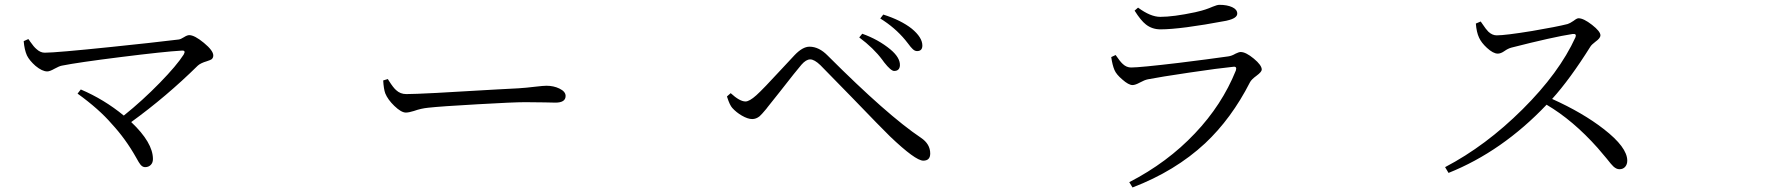

<svg xmlns="http://www.w3.org/2000/svg" viewBox="-20 -747 7540 811"><path d="M592.8 -41Q582 -41 573.2 -51.8Q567.4 -58.6 554.7 -82Q510.7 -160.2 452.1 -223.6Q398.4 -286.1 307.6 -351.6L321.3 -369.1Q419.9 -327.1 502.9 -258.8Q582 -322.3 655.3 -397.5Q726.6 -470.7 755.9 -516.6Q766.6 -535.2 747.1 -533.2Q675.8 -529.3 489.3 -505.9Q309.6 -483.4 241.2 -469.7Q230.5 -467.8 210.9 -457Q190.4 -445.3 179.7 -445.3Q158.2 -445.3 129.9 -468.8Q104.5 -491.2 93.8 -512.7Q83 -537.1 80.1 -573.2L99.6 -582Q102.5 -579.1 107.4 -571.3Q123 -548.8 133.8 -540Q150.4 -524.4 168.9 -524.4Q215.8 -524.4 451.2 -548.8Q622.1 -566.4 734.4 -580.1Q743.2 -581.1 756.8 -589.8Q770.5 -598.6 779.3 -598.6Q801.8 -598.6 841.3 -565.9Q880.9 -533.2 880.9 -512.7Q880.9 -502 873 -496.1Q868.2 -493.2 853.5 -488.3Q827.1 -480.5 815.4 -469.7Q682.6 -338.9 534.2 -231.4Q626 -144.5 626 -75.2Q626 -59.6 616.7 -50.3Q607.4 -41 592.8 -41Z M1694.3 -271.5Q1674.8 -271.5 1645.5 -299.8Q1618.2 -326.2 1607.4 -352.5Q1600.6 -371.1 1598.6 -407.2L1618.2 -413.1Q1620.1 -410.2 1623 -405.3Q1641.6 -376 1653.3 -366.2Q1670.9 -349.6 1696.3 -349.6Q1759.8 -349.6 2077.1 -369.1Q2157.2 -373 2169.9 -374Q2202.1 -376 2242.2 -380.9Q2275.4 -384.8 2288.1 -384.8Q2318.4 -384.8 2342.8 -373Q2369.1 -360.4 2369.1 -341.8Q2369.1 -313.5 2326.2 -313.5Q2311.5 -313.5 2280.3 -314.5Q2232.4 -315.4 2198.2 -315.4Q2149.4 -315.4 1998 -306.6Q1841.8 -297.9 1789.1 -292Q1758.8 -289.1 1728.5 -278.3Q1707 -271.5 1694.3 -271.5Z M3879.9 -68.4Q3846.7 -68.4 3739.3 -170.9Q3705.1 -204.1 3578.1 -335.9Q3478.5 -438.5 3445.3 -471.7Q3419.9 -496.1 3402.3 -496.1Q3384.8 -496.1 3365.2 -473.6Q3345.7 -451.2 3272.5 -357.4Q3235.4 -310.5 3222.7 -294.9Q3220.7 -292 3216.8 -287.1Q3197.3 -263.7 3188.5 -255.9Q3173.8 -244.1 3157.2 -244.1Q3138.7 -244.1 3113.3 -258.8Q3089.8 -272.5 3073.2 -291Q3062.5 -302.7 3051.8 -335.9Q3050.8 -338.9 3050.8 -339.8L3066.4 -353.5Q3104.5 -318.4 3128.9 -318.4Q3145.5 -318.4 3174.8 -344.7Q3203.1 -370.1 3282.2 -456.1Q3323.2 -501 3335.9 -513.7Q3370.1 -549.8 3399.4 -549.8Q3439.5 -549.8 3476.6 -511.7Q3728.5 -259.8 3870.1 -165Q3909.2 -138.7 3909.2 -98.6Q3909.2 -68.4 3879.9 -68.4ZM3756.8 -447.3Q3743.2 -447.3 3714.8 -483.4Q3710 -490.2 3707 -494.1Q3669.9 -543.9 3609.4 -588.9L3622.1 -604.5Q3690.4 -580.1 3741.2 -538.1Q3783.2 -502.9 3781.2 -469.7Q3779.3 -447.3 3756.8 -447.3ZM3853.5 -531.2Q3843.8 -531.2 3835 -540Q3828.1 -545.9 3814.5 -564.5Q3807.6 -573.2 3803.7 -578.1Q3759.8 -630.9 3698.2 -668.9L3710.9 -685.5Q3785.2 -662.1 3831.1 -626Q3876 -588.9 3876 -554.7Q3876 -531.2 3853.5 -531.2Z M4763.7 44.9 4750 22.5Q4911.1 -60.5 5027.3 -183.6Q5141.6 -303.7 5200.2 -449.2Q5206.1 -467.8 5188.5 -464.8Q5128.9 -459 5003.9 -440.4Q4878.9 -421.9 4829.1 -412.1Q4814.5 -409.2 4794.9 -398.4Q4775.4 -387.7 4763.7 -387.7Q4747.1 -387.7 4720.7 -411.1Q4695.3 -432.6 4687.5 -451.2Q4678.7 -471.7 4673.8 -505.9L4692.4 -514.6Q4710.9 -487.3 4722.7 -476.6Q4738.3 -461.9 4757.8 -461.9Q4794.9 -461.9 4959 -481.4Q5085.9 -497.1 5168 -508.8Q5182.6 -510.7 5199.2 -520.5Q5212.9 -527.3 5220.7 -527.3Q5242.2 -527.3 5275.9 -499.5Q5309.6 -471.7 5309.6 -453.1Q5309.6 -443.4 5287.6 -427.2Q5265.6 -411.1 5259.8 -399.4Q5181.6 -246.1 5070.3 -141.6Q4944.3 -24.4 4763.7 44.9ZM4881.8 -623Q4846.7 -623 4820.3 -643.6Q4798.8 -660.2 4772.5 -702.1L4787.1 -714.8Q4839.8 -675.8 4880.9 -675.8Q4936.5 -675.8 5028.3 -695.3Q5036.1 -697.3 5040 -698.2Q5071.3 -705.1 5102.5 -718.8Q5121.1 -726.6 5130.9 -726.6Q5163.1 -726.6 5184.6 -716.8Q5206.1 -707 5206.1 -689.5Q5206.1 -669.9 5163.1 -660.2Q5162.1 -660.2 5159.2 -659.2Q4966.8 -623 4881.8 -623Z M6098.6 -16.6 6084 -41Q6255.9 -130.9 6411.1 -285.2Q6566.4 -439.5 6634.8 -589.8Q6640.6 -605.5 6623 -603.5Q6540 -590.8 6364.3 -545.9Q6349.6 -542 6334.5 -531.2Q6319.3 -520.5 6306.6 -520.5Q6287.1 -520.5 6260.7 -544.9Q6237.3 -566.4 6227.5 -587.9Q6216.8 -610.4 6213.9 -647.5L6234.4 -656.2Q6236.3 -653.3 6241.2 -646.5Q6256.8 -623 6266.6 -613.3Q6283.2 -597.7 6301.8 -597.7Q6338.9 -597.7 6452.1 -616.2Q6555.7 -633.8 6601.6 -645.5Q6611.3 -648.4 6627 -659.2Q6640.6 -669.9 6647.5 -669.9Q6668.9 -669.9 6704.6 -642.1Q6740.2 -614.3 6740.2 -597.7Q6740.2 -585.9 6719.7 -571.3Q6703.1 -558.6 6698.2 -550.8Q6611.3 -412.1 6536.1 -329.1Q6666 -270.5 6753.9 -202.1Q6853.5 -125 6853.5 -68.4Q6853.5 -52.7 6844.7 -42.5Q6835.9 -32.2 6820.3 -32.2Q6807.6 -32.2 6794.9 -43.9Q6787.1 -50.8 6766.6 -77.1Q6744.1 -104.5 6728.5 -122.1Q6624 -239.3 6512.7 -304.7Q6325.2 -107.4 6098.6 -16.6Z"/></svg>

Font: Bpmf GenYo Min R
Style: R
Weight: 400
Foundry: But Ko
Version: Version 1.320